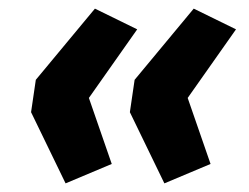

<svg xmlns="http://www.w3.org/2000/svg" viewBox="-20 -490 576 445"><path d="M132 -65 52 -230 63 -305 200 -470 298 -422 186 -263 239 -110ZM361 -65 281 -230 292 -305 429 -470 527 -422 415 -263 468 -110Z"/></svg>

Font: Nunito Sans 10pt ExtraBold
Style: Italic
Weight: 800
Italic angle: -9°
Designer: Vernon Adams
Foundry: Vernon Adams
Version: Version 3.101;gftools[0.9.27]